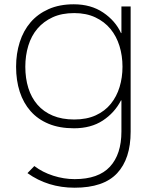

<svg xmlns="http://www.w3.org/2000/svg" viewBox="-20 -660 719 895"><path d="M589 -630V-46Q589 80 526 147.5Q463 215 328 215Q203 215 108 147L140 114Q178 143 228 159Q278 175 328 175Q439 175 492.5 117Q546 59 546 -47V-192H544Q514 -134 459 -98Q404 -62 325 -62Q257 -62 206.5 -83Q156 -104 122.5 -142Q89 -180 72 -232.5Q55 -285 55 -349Q55 -410 72 -463.5Q89 -517 122.5 -556Q156 -595 206.5 -617.5Q257 -640 324 -640Q404 -640 461 -601.5Q518 -563 544 -506H546V-630ZM551 -349Q551 -400 537 -445.5Q523 -491 495 -525Q467 -559 424.5 -579Q382 -599 326 -599Q268 -599 225.5 -579.5Q183 -560 154.5 -526.5Q126 -493 112 -447Q98 -401 98 -349Q98 -295 112 -250Q126 -205 154.5 -172Q183 -139 226 -121Q269 -103 326 -103Q384 -103 426.5 -122.5Q469 -142 496.5 -176Q524 -210 537.5 -254.5Q551 -299 551 -349Z"/></svg>

Font: TypoPRO Sinkin Sans
Style: 200 X Light
Weight: 200
Designer: Keith Bates
Foundry: K-Type
Version: Sinkin Sans (version 1.0)  by Keith Bates   •   © 2014   www